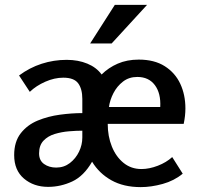

<svg xmlns="http://www.w3.org/2000/svg" viewBox="-20 -754 814 786"><path d="M38 -119Q38 -174 65 -208.5Q92 -243 134.5 -260.5Q177 -278 225.5 -284.5Q274 -291 317 -291V-349Q317 -390 300 -413Q283 -436 239 -436Q203 -436 165.5 -419.5Q128 -403 102 -378L58 -445Q101 -477 150.5 -493Q200 -509 253 -509Q300 -509 337.5 -493.5Q375 -478 396 -449Q424 -477 462 -493.5Q500 -510 548 -510Q612 -510 654.5 -483Q697 -456 718 -411Q739 -366 739 -310Q739 -280 732 -247H421Q421 -196 438 -154Q455 -112 486 -87Q517 -62 559 -62Q591 -62 626 -75.5Q661 -89 685 -111L728 -43Q693 -14 646 -1Q599 12 556 12Q486 12 436 -16Q386 -44 357 -92Q323 -33 275.5 -11Q228 11 177 11Q118 11 78 -23Q38 -57 38 -119ZM426 -316H636Q639 -372 614 -405.5Q589 -439 542 -439Q508 -439 483.5 -420Q459 -401 444.5 -373Q430 -345 426 -316ZM140 -126Q140 -97 160.5 -82.5Q181 -68 210 -68Q242 -68 266 -86.5Q290 -105 303.5 -133Q317 -161 317 -191V-219Q293 -219 262.5 -216.5Q232 -214 204 -205.5Q176 -197 158 -178Q140 -159 140 -126ZM450 -734H582L437 -576H349Z"/></svg>

Font: Rosario SemiBold
Style: Regular
Weight: 600
Designer: Hector Gatti
Foundry: Omnibus Type
Version: Version 1.101; ttfautohint (v1.8.1.43-b0c9)